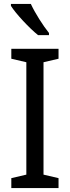

<svg xmlns="http://www.w3.org/2000/svg" viewBox="-20 -964 358 984"><path d="M138 -944H36V-934C60 -895 131 -819 175 -784H231V-795C201 -832 159 -898 138 -944ZM280 0V-51L203 -69V-645L280 -663V-714H38V-663L115 -645V-69L38 -51V0Z"/></svg>

Font: Noto Sans Arabic UI SmCn
Style: Regular
Weight: 400
Width: 4
Designer: Monotype Design Team, Nadine Chahine and Nizar Qandah
Foundry: Monotype Imaging Inc.
Version: Version 2.010